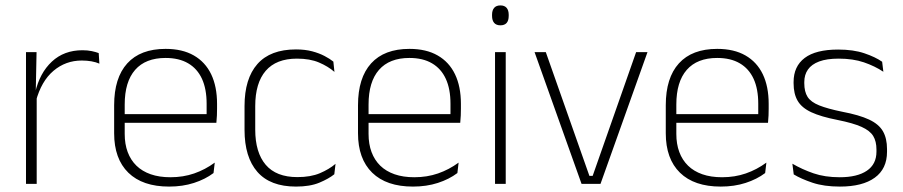

<svg xmlns="http://www.w3.org/2000/svg" viewBox="-20 -679 3336 709"><path d="M112.5 -305 99.5 -334 110 -337.5Q126.5 -409.5 171.5 -451.5Q216.5 -493.5 284.5 -493.5Q304 -493.5 319 -490.2Q334 -487 344.5 -483L347 -444Q334.5 -449.5 318 -452.5Q301.5 -455.5 282 -455.5Q222.5 -455.5 177.5 -417.5Q132.5 -379.5 112.5 -305ZM76 0V-486.5H115L112 -338L115.5 -334.5V0Z M604.5 10Q506.5 10 454 -41.2Q401.5 -92.5 401.5 -187V-290.5Q401.5 -391.5 450 -445Q498.5 -498.5 591.5 -498.5Q653.5 -498.5 695.8 -474.2Q738 -450 759.8 -404.8Q781.5 -359.5 781.5 -295.5V-278Q781.5 -265.5 781 -252.8Q780.5 -240 779 -225.5H742.5Q743 -245.5 743 -263.2Q743 -281 743 -296Q743 -350.5 725.8 -388Q708.5 -425.5 674.8 -445.2Q641 -465 591.5 -465Q517.5 -465 479 -421Q440.5 -377 440.5 -293V-245V-239V-184.5Q440.5 -147 451.5 -117.5Q462.5 -88 483.8 -67.2Q505 -46.5 536.5 -35.5Q568 -24.5 609.5 -24.5Q656.5 -24.5 697 -38.5Q737.5 -52.5 773 -78.5L768.5 -40Q738 -17 696.2 -3.5Q654.5 10 604.5 10ZM421.5 -225.5V-257.5H769V-225.5Z M1073 10Q978 10 930.5 -44.2Q883 -98.5 883 -199.5V-287.5Q883 -388.5 930.5 -442.5Q978 -496.5 1073 -496.5Q1106.5 -496.5 1132.8 -489.5Q1159 -482.5 1178.5 -472.2Q1198 -462 1211 -451.5L1215 -413.5Q1191.5 -434 1158 -448.2Q1124.5 -462.5 1076.5 -462.5Q1000 -462.5 961.2 -417.5Q922.5 -372.5 922.5 -287V-200.5Q922.5 -116 961.2 -70.5Q1000 -25 1078 -25Q1127.5 -25 1161.5 -39.5Q1195.5 -54 1219 -74L1214.5 -35.5Q1194 -19 1159.5 -4.5Q1125 10 1073 10Z M1505 10Q1407 10 1354.5 -41.2Q1302 -92.5 1302 -187V-290.5Q1302 -391.5 1350.5 -445Q1399 -498.5 1492 -498.5Q1554 -498.5 1596.2 -474.2Q1638.5 -450 1660.2 -404.8Q1682 -359.5 1682 -295.5V-278Q1682 -265.5 1681.5 -252.8Q1681 -240 1679.5 -225.5H1643Q1643.5 -245.5 1643.5 -263.2Q1643.5 -281 1643.5 -296Q1643.5 -350.5 1626.2 -388Q1609 -425.5 1575.2 -445.2Q1541.5 -465 1492 -465Q1418 -465 1379.5 -421Q1341 -377 1341 -293V-245V-239V-184.5Q1341 -147 1352 -117.5Q1363 -88 1384.2 -67.2Q1405.5 -46.5 1437 -35.5Q1468.5 -24.5 1510 -24.5Q1557 -24.5 1597.5 -38.5Q1638 -52.5 1673.5 -78.5L1669 -40Q1638.5 -17 1596.8 -3.5Q1555 10 1505 10ZM1322 -225.5V-257.5H1669.5V-225.5Z M1808 0V-486.5H1847.5V0ZM1828 -585.5Q1812.5 -585.5 1804.8 -594.5Q1797 -603.5 1797 -620.5V-624.5Q1797 -641 1804.8 -650Q1812.5 -659 1828 -659Q1843 -659 1850.8 -650Q1858.5 -641 1858.5 -624.5V-620.5Q1858.5 -603 1850.8 -594.2Q1843 -585.5 1828 -585.5Z M2168.5 -29.5 2329 -486.5H2371L2197.5 0H2127.5L1954 -486.5H1995.5L2156.5 -29.5Z M2641.5 10Q2543.5 10 2491 -41.2Q2438.5 -92.5 2438.5 -187V-290.5Q2438.5 -391.5 2487 -445Q2535.5 -498.5 2628.5 -498.5Q2690.5 -498.5 2732.8 -474.2Q2775 -450 2796.8 -404.8Q2818.5 -359.5 2818.5 -295.5V-278Q2818.5 -265.5 2818 -252.8Q2817.5 -240 2816 -225.5H2779.5Q2780 -245.5 2780 -263.2Q2780 -281 2780 -296Q2780 -350.5 2762.8 -388Q2745.5 -425.5 2711.8 -445.2Q2678 -465 2628.5 -465Q2554.5 -465 2516 -421Q2477.5 -377 2477.5 -293V-245V-239V-184.5Q2477.5 -147 2488.5 -117.5Q2499.5 -88 2520.8 -67.2Q2542 -46.5 2573.5 -35.5Q2605 -24.5 2646.5 -24.5Q2693.5 -24.5 2734 -38.5Q2774.5 -52.5 2810 -78.5L2805.5 -40Q2775 -17 2733.2 -3.5Q2691.5 10 2641.5 10ZM2458.5 -225.5V-257.5H2806V-225.5Z M3081.5 10Q3023 10 2980.5 -4.2Q2938 -18.5 2911 -35L2906 -74.5Q2942 -53.5 2984 -39Q3026 -24.5 3081 -24.5Q3145.5 -24.5 3181 -48.5Q3216.5 -72.5 3216.5 -119V-127Q3216.5 -157 3204.5 -176.8Q3192.5 -196.5 3161.5 -210.5Q3130.5 -224.5 3073 -236Q3011.5 -248 2976 -264.5Q2940.5 -281 2925.5 -306.8Q2910.5 -332.5 2910.5 -371.5V-376Q2910.5 -434 2951.5 -465Q2992.5 -496 3075 -496Q3131.5 -496 3172 -482.2Q3212.5 -468.5 3237.5 -451L3242 -414Q3210.5 -435 3170.2 -448.8Q3130 -462.5 3077 -462.5Q3033 -462.5 3005 -452Q2977 -441.5 2963.5 -422.2Q2950 -403 2950 -376V-371.5Q2950 -340.5 2962.2 -321.2Q2974.5 -302 3005.2 -289.8Q3036 -277.5 3089.5 -266.5Q3153 -254.5 3189.2 -237.5Q3225.5 -220.5 3240.5 -194.2Q3255.5 -168 3255.5 -128.5V-118.5Q3255.5 -55.5 3210.2 -22.8Q3165 10 3081.5 10Z"/></svg>

Font: Anek Latin ExtraLight
Style: Regular
Weight: 250
Designer: Yesha Goshar
Foundry: Ek Type
Version: Version 1.003